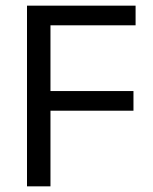

<svg xmlns="http://www.w3.org/2000/svg" viewBox="-20 -659 540 679"><path d="M75.5 0V-639H158.5V0ZM122.5 -267.5V-337H452V-267.5ZM99.5 -569.5V-639H459.5V-569.5Z"/></svg>

Font: Anek Tamil
Style: Regular
Weight: 400
Designer: Aadarsh Rajan (Tamil), Yesha Goshar (Latin)
Foundry: Ek Type
Version: Version 1.003